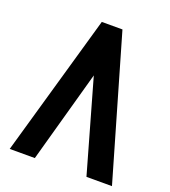

<svg xmlns="http://www.w3.org/2000/svg" viewBox="-129 -796 791 891"><g transform="rotate(20 266.0 -350.0)"><path d="M526 0 323 -700H221L21 0H145L271 -454L400 0Z"/></g></svg>

Font: Advent Pro
Style: Bold
Weight: 700
Designer: Andreas Kalpakidis
Foundry: Andreas Kalpakidis
Version: Version 2.002 2008